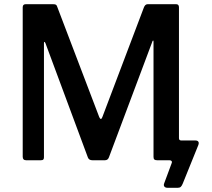

<svg xmlns="http://www.w3.org/2000/svg" viewBox="-20 -762 1007 913"><path d="M777 131Q766 131 761.5 125Q757 119 761 109L797 12Q799 7 795.5 3.5Q792 0 786 0H749L831 -105Q831 -94 842 -94H909Q919 -94 923 -88.5Q927 -83 923 -72L849 111Q845 121 840 126Q835 131 826 131ZM104 0Q88 0 88 -17V-727Q88 -742 102 -742H233Q242 -742 246 -739.5Q250 -737 252 -730L452 -205Q456 -196 460 -196.5Q464 -197 467 -206L664 -726Q670 -742 682 -742H818Q831 -742 831 -727V-18Q831 0 813 0H727Q718 0 714 -3.5Q710 -7 710 -16V-564Q710 -570 707.5 -569Q705 -568 704 -563L498 -14Q493 0 479 0H419Q403 0 398 -13L196 -557Q193 -563 191 -563Q189 -563 189 -557V-14Q189 -7 186 -3.5Q183 0 174 0H104Z"/></svg>

Font: Libre Franklin Medium
Style: Regular
Weight: 500
Designer: Pablo Impallari, Rodrigo Fuenzalida, Nhung Nguyen
Foundry: Impallari Type
Version: Version 3.000